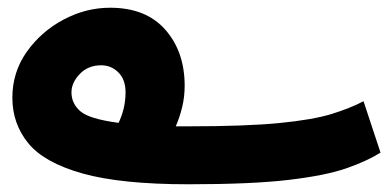

<svg xmlns="http://www.w3.org/2000/svg" viewBox="-20 -456 1016 497"><path d="M965 -61 921 -194Q887 -176 838.5 -161Q790 -146 703 -137.5Q616 -129 468 -129Q451 -129 435 -129Q445 -152 451.5 -178.5Q458 -205 458 -234Q458 -322 408 -379Q358 -436 265 -436Q202 -436 144 -405Q86 -374 49 -321.5Q12 -269 12 -203Q12 -136 53 -85.5Q94 -35 193.5 -7Q293 21 468 21Q632 21 728.5 9.5Q825 -2 878.5 -21Q932 -40 965 -61ZM165 -217Q165 -242 186.5 -264.5Q208 -287 242 -287Q268 -287 286.5 -268.5Q305 -250 305 -217Q305 -176 287 -138Q211 -148 188 -168Q165 -188 165 -217Z"/></svg>

Font: Noto Sans Arabic SemiCondensed Extra
Style: Regular
Weight: 800
Width: 4
Designer: Nadine Chahine - Monotype Design Team
Foundry: Monotype Imaging Inc.
Version: Version 1.902